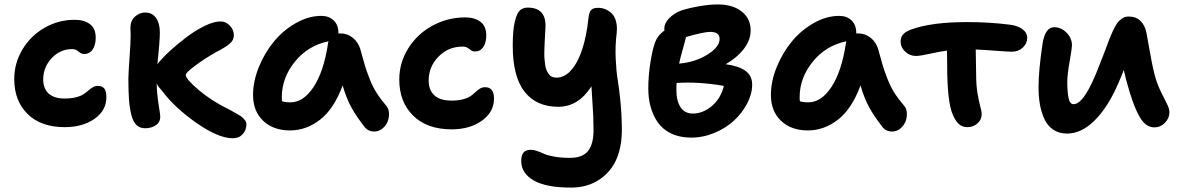

<svg xmlns="http://www.w3.org/2000/svg" viewBox="-20 -580 5299 861"><path d="M270 -9.8Q163.6 -9.8 103.8 -68.8Q43.9 -127.9 43.9 -225.1Q43.9 -297.4 81.1 -358.9Q118.2 -420.4 180.4 -455.8Q242.7 -491.2 314.9 -491.2Q356.4 -491.2 382.8 -472.2Q409.2 -453.1 409.2 -410.2Q409.2 -378.4 395.5 -358.2Q381.8 -337.9 356.9 -337.9Q343.8 -337.9 332 -348.9Q320.3 -359.9 304.2 -359.9Q249.5 -359.9 211.7 -319.1Q173.8 -278.3 173.8 -224.1Q173.8 -183.1 198 -160.6Q222.2 -138.2 270 -138.2Q299.3 -138.2 321.5 -144Q343.8 -149.9 355.7 -158.2Q367.7 -166.5 377.2 -174.8Q386.7 -183.1 396.7 -189Q406.7 -194.8 418.9 -194.8Q438.5 -194.8 447.8 -182.9Q457 -170.9 457 -144Q457 -84.5 403.8 -47.1Q350.6 -9.8 270 -9.8Z M630.9 -4.9Q607.4 -4.9 592.3 -19Q577.1 -33.2 569.3 -63.7Q561.5 -94.2 558.6 -131.6Q555.7 -168.9 555.7 -226.1Q555.7 -250.5 560.8 -319.6Q565.9 -388.7 565.9 -420.9Q565.9 -426.3 565.4 -438Q564.9 -449.7 564.9 -456.1Q564.9 -487.3 585.4 -505.6Q606 -523.9 630.9 -523.9Q662.6 -523.9 679.7 -499.5Q696.8 -475.1 696.8 -434.1Q696.8 -396.5 686 -291Q691.9 -301.3 701.7 -311Q715.8 -328.1 745.8 -355.2Q775.9 -382.3 814.7 -412.1Q853.5 -441.9 896 -462.9Q938.5 -483.9 968.8 -483.9Q993.7 -483.9 1011.2 -464.6Q1028.8 -445.3 1028.8 -421.9Q1028.8 -399.4 1009.3 -383.3Q989.7 -367.2 950.7 -347.2Q895.5 -315.9 854.2 -284.9Q813 -253.9 813 -244.1Q813 -225.6 870.6 -176.8Q928.2 -127.9 1002 -91.8Q1006.3 -89.4 1019.3 -82.5Q1032.2 -75.7 1037.1 -72.8Q1042 -69.8 1052 -64Q1062 -58.1 1065.9 -54.2Q1069.8 -50.3 1075.4 -44.7Q1081.1 -39.1 1083 -33.4Q1085 -27.8 1085 -22Q1085 2.9 1068.4 21.5Q1051.8 40 1023.9 40Q959.5 40 861.6 -28.3Q763.7 -96.7 709 -169.9Q689 -191.4 682.6 -205.1Q683.6 -159.2 691.2 -111.8Q698.7 -64.5 698.7 -57.1Q698.7 -32.2 679 -18.6Q659.2 -4.9 630.9 -4.9Z M1280.8 4.9Q1205.6 4.9 1160.2 -38.3Q1114.7 -81.5 1114.7 -153.8Q1114.7 -214.8 1140.6 -278.8Q1166.5 -342.8 1208 -393.3Q1249.5 -443.8 1306.4 -476.3Q1363.3 -508.8 1420.9 -508.8Q1455.1 -508.8 1476.3 -488.5Q1497.6 -468.3 1497.6 -432.1L1496.6 -430.2H1505.9Q1538.1 -430.2 1562.3 -410.4Q1586.4 -390.6 1595.7 -359.9Q1609.4 -309.6 1616.5 -285.9Q1623.5 -262.2 1637.2 -227.1Q1650.9 -191.9 1668.5 -164.1Q1686 -136.2 1711.9 -106Q1723.1 -93.3 1724.4 -73.2Q1725.6 -53.2 1718.3 -34.9Q1710.9 -16.6 1694.8 -3.4Q1678.7 9.8 1658.7 9.8Q1629.9 9.8 1613.8 -12.2Q1577.6 -58.6 1555.4 -98.9Q1533.2 -139.2 1516.6 -196.8Q1477.5 -91.3 1415.3 -43.2Q1353 4.9 1280.8 4.9ZM1243.7 -144Q1243.7 -131.8 1244.6 -126Q1258.8 -121.1 1282.7 -121.1Q1340.3 -121.1 1385.7 -189.2Q1431.2 -257.3 1450.7 -382.8Q1450.7 -389.2 1453.6 -395Q1361.3 -376 1302.5 -303.5Q1243.7 -231 1243.7 -144Z M2005.4 0Q1895 0 1832.8 -61.3Q1770.5 -122.6 1770.5 -223.1Q1770.5 -298.8 1810.8 -363.3Q1851.1 -427.7 1919.2 -464.8Q1987.3 -502 2066.4 -502Q2108.4 -502 2134.5 -482.4Q2160.6 -462.9 2160.6 -420.9Q2160.6 -389.2 2147.2 -369.1Q2133.8 -349.1 2109.4 -349.1Q2097.2 -349.1 2084.7 -360.1Q2072.3 -371.1 2054.7 -371.1Q1990.2 -371.1 1946.3 -325.9Q1902.3 -280.8 1902.3 -219.2Q1902.3 -176.3 1927.7 -152.6Q1953.1 -128.9 2005.4 -128.9Q2035.2 -128.9 2057.4 -135Q2079.6 -141.1 2091.8 -150.1Q2104 -159.2 2113.3 -168Q2122.6 -176.8 2132.8 -182.9Q2143.1 -189 2155.3 -189Q2195.3 -189 2195.3 -138.2Q2195.3 -77.6 2141.1 -38.8Q2086.9 0 2005.4 0Z M2540.5 261.2Q2428.7 261.2 2373 229Q2317.4 196.8 2317.4 142.1Q2317.4 116.2 2327.6 104Q2337.9 91.8 2360.4 91.8Q2373.5 91.8 2389.4 97.4Q2405.3 103 2419.9 109.9Q2434.6 116.7 2465.3 122.3Q2496.1 127.9 2535.6 127.9Q2593.3 127.9 2617.4 96.4Q2641.6 64.9 2641.6 4.9Q2641.6 -27.8 2640.4 -57.9Q2639.2 -87.9 2636.2 -129.2Q2633.3 -170.4 2632.3 -192.9Q2573.7 -101.1 2483.4 -101.1Q2385.3 -101.1 2332.3 -168.7Q2279.3 -236.3 2279.3 -376Q2279.3 -443.8 2288.6 -482.7Q2297.9 -521.5 2311.5 -533.7Q2325.2 -545.9 2346.7 -545.9Q2427.7 -545.9 2426.3 -461.9Q2425.8 -448.7 2424.3 -425.3Q2422.9 -401.9 2422.4 -388.2Q2421.9 -374.5 2421.1 -353.8Q2420.4 -333 2421.4 -320.3Q2422.4 -307.6 2424.3 -292Q2426.3 -276.4 2430.4 -266.8Q2434.6 -257.3 2440.4 -248.5Q2446.3 -239.7 2455.1 -235.8Q2463.9 -231.9 2475.6 -231.9Q2513.2 -231.9 2543.5 -267.8Q2573.7 -303.7 2592 -362.1Q2610.4 -420.4 2618.7 -497.1Q2621.6 -525.4 2630.9 -535.2Q2640.1 -544.9 2662.6 -544.9Q2678.7 -544.9 2693.6 -539.1Q2708.5 -533.2 2721.9 -521Q2735.4 -508.8 2741.9 -486.1Q2748.5 -463.4 2745.6 -433.1Q2738.3 -375 2741 -316.9Q2743.7 -258.8 2749.8 -223.4Q2755.9 -188 2762.2 -125.2Q2768.6 -62.5 2768.6 4.9Q2768.6 57.1 2756.3 100.1Q2744.1 143.1 2722.7 172.6Q2701.2 202.1 2672.1 222.4Q2643.1 242.7 2610.1 252Q2577.1 261.2 2540.5 261.2Z M3079.1 37.1Q3028.3 37.1 2990 18.8Q2951.7 0.5 2929.9 -31Q2908.2 -62.5 2897.7 -100.6Q2887.2 -138.7 2887.2 -183.1Q2887.2 -239.3 2896.5 -298.8Q2905.8 -358.4 2918 -391.1Q2929.2 -421.4 2960 -443.8Q2959 -446.8 2959 -453.1Q2959 -475.1 2980.2 -497.6Q3001.5 -520 3033.2 -532.2Q3066.4 -543.5 3113.8 -551.8Q3161.1 -560.1 3199.2 -560.1Q3266.1 -560.1 3306.2 -528.3Q3346.2 -496.6 3346.2 -443.8Q3346.2 -400.4 3315.7 -360.8Q3285.2 -321.3 3234.4 -292Q3290.5 -284.7 3321.8 -263.2Q3353 -241.7 3353 -200.2Q3353 -159.2 3330.8 -116.5Q3308.6 -73.7 3272.2 -39.8Q3235.8 -5.9 3184.6 15.6Q3133.3 37.1 3079.1 37.1ZM3165 -437Q3135.7 -437 3056.2 -414.1Q3054.2 -402.3 3043 -363.3Q3031.7 -324.2 3025.4 -294.9Q3097.2 -300.8 3152.1 -335Q3207 -369.1 3207 -405.8Q3207 -437 3165 -437ZM3013.2 -175.8Q3013.2 -127.9 3031.7 -99.4Q3050.3 -70.8 3086.9 -70.8Q3132.3 -70.8 3172.4 -104.7Q3212.4 -138.7 3226.1 -194.8Q3113.8 -214.4 3014.2 -208Q3013.2 -198.2 3013.2 -175.8Z M3603 4.9Q3527.8 4.9 3482.4 -38.3Q3437 -81.5 3437 -153.8Q3437 -214.8 3462.9 -278.8Q3488.8 -342.8 3530.3 -393.3Q3571.8 -443.8 3628.7 -476.3Q3685.5 -508.8 3743.2 -508.8Q3777.3 -508.8 3798.6 -488.5Q3819.8 -468.3 3819.8 -432.1L3818.8 -430.2H3828.1Q3860.4 -430.2 3884.5 -410.4Q3908.7 -390.6 3918 -359.9Q3931.6 -309.6 3938.7 -285.9Q3945.8 -262.2 3959.5 -227.1Q3973.1 -191.9 3990.7 -164.1Q4008.3 -136.2 4034.2 -106Q4045.4 -93.3 4046.6 -73.2Q4047.9 -53.2 4040.5 -34.9Q4033.2 -16.6 4017.1 -3.4Q4001 9.8 3981 9.8Q3952.1 9.8 3936 -12.2Q3899.9 -58.6 3877.7 -98.9Q3855.5 -139.2 3838.9 -196.8Q3799.8 -91.3 3737.5 -43.2Q3675.3 4.9 3603 4.9ZM3565.9 -144Q3565.9 -131.8 3566.9 -126Q3581.1 -121.1 3605 -121.1Q3662.6 -121.1 3708 -189.2Q3753.4 -257.3 3772.9 -382.8Q3772.9 -389.2 3775.9 -395Q3683.6 -376 3624.8 -303.5Q3565.9 -231 3565.9 -144Z M4318.4 -9.8Q4295.9 -9.8 4280.5 -23.2Q4265.1 -36.6 4253.4 -64Q4227.5 -120.6 4227.5 -287.1Q4227.5 -300.3 4227.1 -322.3Q4226.6 -344.2 4226.6 -353Q4194.8 -349.1 4150.9 -339.1Q4106.9 -329.1 4087.4 -329.1Q4059.6 -329.1 4039.1 -348.6Q4018.6 -368.2 4018.6 -395Q4018.6 -430.2 4063.5 -446.8Q4155.3 -481 4316.4 -481Q4418.9 -481 4509.3 -469.2Q4543.9 -464.8 4565.2 -449Q4586.4 -433.1 4586.4 -410.2Q4586.4 -385.7 4566.9 -366.9Q4547.4 -348.1 4517.6 -348.1Q4501 -348.1 4444.3 -352.5Q4387.7 -356.9 4355.5 -357.9Q4357.4 -283.7 4357.4 -244.1Q4357.4 -198.2 4363.5 -161.6Q4369.6 -125 4376 -102.5Q4382.3 -80.1 4382.3 -68.8Q4382.3 -43.5 4363.3 -26.6Q4344.2 -9.8 4318.4 -9.8Z M4765.1 19Q4729 19 4703.1 1.5Q4677.2 -16.1 4663.3 -46.6Q4649.4 -77.1 4643.3 -112.1Q4637.2 -147 4637.2 -188Q4637.2 -264.2 4655.3 -384.8Q4667 -458 4707.5 -458Q4738.3 -458 4762.7 -433.6Q4787.1 -409.2 4787.1 -376Q4787.1 -364.3 4776.6 -304.2Q4766.1 -244.1 4766.1 -213.9Q4766.1 -168.9 4771.7 -140.9Q4777.3 -112.8 4794.4 -112.8Q4843.8 -112.8 4910.2 -288.1Q4919.9 -311.5 4932.1 -344Q4944.3 -376.5 4951.9 -396.7Q4959.5 -417 4970 -439.9Q4980.5 -462.9 4989.7 -475.8Q4999 -488.8 5012.2 -497.3Q5025.4 -505.9 5040.5 -505.9Q5074.2 -505.9 5094.2 -486.3Q5114.3 -466.8 5121.1 -433.1Q5124 -418 5131.1 -377.2Q5138.2 -336.4 5145 -301.5Q5151.9 -266.6 5158.2 -243.2Q5168.9 -203.1 5186 -168.5Q5203.1 -133.8 5213.6 -113Q5224.1 -92.3 5224.1 -77.1Q5224.1 -49.8 5204.1 -29.3Q5184.1 -8.8 5157.2 -8.8Q5137.7 -8.8 5121.3 -20Q5105 -31.2 5091.6 -54.2Q5078.1 -77.1 5067.9 -103.3Q5057.6 -129.4 5045.4 -168Q5027.8 -226.6 5019.5 -266.1Q5009.3 -239.3 4996.1 -209Q4950.7 -102.5 4890.6 -41.7Q4830.6 19 4765.1 19Z"/></svg>

Font: Shantell Sans Irregular
Style: Regular
Weight: 600
Designer: Stephen Nixon, Anya Danilova, Shantell Martin
Foundry: Arrow Type
Version: Version 1.006;[9816181b4]